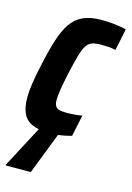

<svg xmlns="http://www.w3.org/2000/svg" viewBox="-112 -575 566 822"><g transform="rotate(15 171.0 -164.0)"><path d="M145 8Q96 8 66.5 -5Q37 -18 24.5 -45.5Q12 -73 12 -114Q12 -141 17 -176.5Q22 -212 32 -256Q47 -327 62.5 -377Q78 -427 99.5 -458Q121 -489 153.5 -503.5Q186 -518 233 -518Q265 -518 293.5 -514.5Q322 -511 344 -506L324 -409Q309 -413 291 -414Q273 -415 259 -415Q236 -415 220.5 -410Q205 -405 194.5 -389Q184 -373 175 -341Q166 -309 154 -255Q145 -212 140.5 -184Q136 -156 136 -138Q136 -119 142 -110Q148 -101 160 -98Q172 -95 192 -95Q208 -95 226 -96.5Q244 -98 260 -101L240 -6Q216 1 192 4.5Q168 8 145 8ZM-2 190 -1 185 106 -18H189L188 -13L109 190Z"/></g></svg>

Font: Saira Condensed
Style: Bold Italic
Weight: 700
Width: 3
Italic angle: -12°
Designer: Hector Gatti with collaboration of the Omnibus-Type team
Foundry: Omnibus-Type
Version: Version 1.101